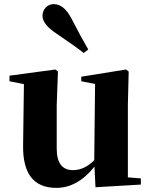

<svg xmlns="http://www.w3.org/2000/svg" viewBox="-20 -894 731 931"><path d="M386 -637Q354 -663 257 -729Q186 -775 186 -817Q186 -842 203 -859Q219 -874 241 -874Q289 -874 325 -807Q375 -710 408 -654ZM663 -29V1L443 14L438 -86Q356 17 253 17Q89 17 92 -189L96 -486L26 -500V-527L248 -557L261 -547L255 -384V-174Q255 -69 334 -69Q389 -69 437 -117L441 -487L374 -500V-522L591 -557L604 -547L600 -384V-34Z"/></svg>

Font: Source Han Serif CN Heavy
Style: Regular
Weight: 900
Designer: Ryoko NISHIZUKA  (kana & ideographs); Frank Grießhammer (Latin, Greek & Cyrillic); Wenlong ZHANG  (bopomofo); Sandoll Co
Foundry: Adobe Systems Incorporated
Version: Version 1.000;PS 1;hotconv 16.6.53;makeotf.lib2.5.65590